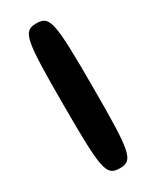

<svg xmlns="http://www.w3.org/2000/svg" viewBox="-186 -763 662 816"><g transform="rotate(-30 145.5 -355.5)"><path d="M219 -356C219 -678 212 -711 146 -711C80 -711 73 -678 73 -356C73 -33 80 0 146 0C212 0 219 -33 219 -356Z"/></g></svg>

Font: Asimov Print
Style: A
Weight: 500
Designer: Google
Version: Version 2.000980: 2014